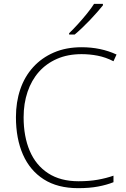

<svg xmlns="http://www.w3.org/2000/svg" viewBox="-20 -970 658 1000"><path d="M405 -688Q333 -688 277 -663.5Q221 -639 182.5 -595.5Q144 -552 123.5 -491.5Q103 -431 103 -359Q103 -259 135 -184Q167 -109 231 -67.5Q295 -26 389 -26Q445 -26 489.5 -34Q534 -42 571 -55V-21Q536 -7 491 1.5Q446 10 387 10Q280 10 208 -36Q136 -82 99.5 -165Q63 -248 63 -360Q63 -438 85.5 -504.5Q108 -571 152.5 -620Q197 -669 260.5 -696.5Q324 -724 405 -724Q455 -724 500.5 -714.5Q546 -705 587 -686L571 -651Q530 -672 488.5 -680Q447 -688 405 -688ZM516 -942Q503 -926 486 -906.5Q469 -887 449 -866Q429 -845 408.5 -825.5Q388 -806 369 -790H340V-797Q361 -817 386 -844.5Q411 -872 434 -900.5Q457 -929 470 -950H516Z"/></svg>

Font: Noto Sans Khmer ExtraLight
Style: Regular
Weight: 250
Version: Version 2.003